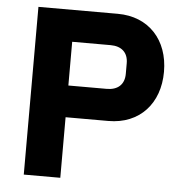

<svg xmlns="http://www.w3.org/2000/svg" viewBox="-51 -747 758 796"><g transform="rotate(5 328.0 -349.0)"><path d="M229 0V-252H407C537 -252 619 -343 619 -475C619 -607 537 -698 407 -698H77V0ZM229 -566H389C434 -566 462 -542 462 -497V-453C462 -408 434 -384 389 -384H229Z"/></g></svg>

Font: IBM Plex Devanagari
Style: Bold
Weight: 700
Designer: Mike Abbink, Paul van der Laan, Pieter van Rosmalen, Erin McLaughlin
Foundry: Bold Monday
Version: Version 1.0